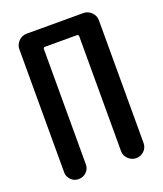

<svg xmlns="http://www.w3.org/2000/svg" viewBox="-135 -819 771 908"><g transform="rotate(-20 250.0 -365.0)"><path d="M103.5 0Q81.1 0 65.4 -16.1Q49.8 -32.2 49.8 -53.7V-672.9Q49.8 -696.3 66.9 -713.4Q84 -730.5 107.4 -730.5H392.6Q416 -730.5 433.1 -713.4Q450.2 -696.3 450.2 -672.9V-55.7Q450.2 -32.2 433.6 -16.1Q417 0 394 0Q371.1 0 354 -16.6Q336.9 -33.2 336.9 -55.7V-633.8Q336.9 -642.6 328.1 -642.6H168Q159.2 -642.6 159.2 -633.8V-53.7Q159.2 -31.2 143.1 -15.6Q127 0 103.5 0Z"/></g></svg>

Font: Rounded Mgen+ 1mn medium
Style: Regular
Weight: 500
Designer: [Source Han Sans]
Ryoko NISHIZUKA  (kana & ideographs); Paul D. Hunt (Latin, Greek & Cyrillic); Wenlong ZHANG  (bopomofo
Version: Version 1.059.20150602